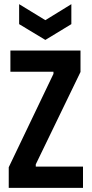

<svg xmlns="http://www.w3.org/2000/svg" viewBox="-20 -903 441 923"><path d="M22 0V-99L237 -548V-558H30V-660H367V-557L152 -113V-102H379V0ZM72 -883 198 -806 323 -883V-787L198 -711L72 -787Z"/></svg>

Font: Bricolage Grotesque Condensed SemiBold
Style: Regular
Weight: 600
Width: 3
Designer: Mathieu Triay
Foundry: Atelier Triay
Version: Version 1.000;gftools[0.9.30]